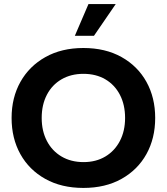

<svg xmlns="http://www.w3.org/2000/svg" viewBox="-20 -914 820 944"><path d="M37 0ZM390 10Q282 10 202.5 -34.5Q123 -79 80 -156.5Q37 -234 37 -334Q37 -434 80.5 -511.5Q124 -589 203.5 -633.5Q283 -678 390 -678Q498 -678 577.5 -633.5Q657 -589 700 -511.5Q743 -434 743 -334Q743 -234 700 -156.5Q657 -79 577.5 -34.5Q498 10 390 10ZM391 -117Q452 -117 498 -144.5Q544 -172 569.5 -221Q595 -270 595 -334Q595 -399 569.5 -448Q544 -497 498 -524Q452 -551 390 -551Q329 -551 282.5 -524Q236 -497 210.5 -448Q185 -399 185 -334Q185 -270 210.5 -221Q236 -172 282.5 -144.5Q329 -117 391 -117ZM348 -738 415 -894H549L442 -738Z"/></svg>

Font: Gantari
Style: Bold
Weight: 700
Designer: Anugrah Pasau
Foundry: Lafontype
Version: Version 1.000; ttfautohint (v1.6)